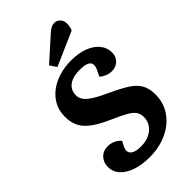

<svg xmlns="http://www.w3.org/2000/svg" viewBox="-284 -1029 1129 1129"><g transform="rotate(-45 280.5 -464.0)"><path d="M535 -222Q535 -171 514 -128Q493 -85 454.5 -53Q416 -21 363.5 -3.5Q311 14 250 14Q187 14 138.5 -2.5Q90 -19 62.5 -49Q35 -79 35 -120Q35 -157 58.5 -182Q82 -207 121 -207Q145 -207 167.5 -196.5Q190 -186 203 -169L187 -139Q177 -119 180.5 -102.5Q184 -86 203.5 -76.5Q223 -67 259 -67Q298 -67 328 -81Q358 -95 375.5 -120Q393 -145 393 -178Q393 -204 380 -223Q367 -242 336 -259.5Q305 -277 253 -300Q184 -330 142.5 -359.5Q101 -389 83 -424Q65 -459 65 -507Q65 -556 85 -594Q105 -632 140.5 -659.5Q176 -687 223.5 -701.5Q271 -716 325 -716Q387 -716 432.5 -698.5Q478 -681 503.5 -650Q529 -619 529 -578Q529 -545 507 -523Q485 -501 450 -501Q429 -501 408 -510Q387 -519 375 -531L395 -572Q404 -591 401.5 -607Q399 -623 380.5 -632Q362 -641 320 -641Q283 -641 256 -630.5Q229 -620 214.5 -599.5Q200 -579 200 -551Q200 -528 213.5 -509Q227 -490 260 -469Q293 -448 353 -421Q418 -391 458 -365Q498 -339 516.5 -306Q535 -273 535 -222ZM357 -916Q373 -930 385 -936Q397 -942 412 -942Q432 -942 447 -926.5Q462 -911 462 -883Q462 -874 459.5 -861.5Q457 -849 452 -838L241 -745L213 -787Z"/></g></svg>

Font: Literata
Style: Bold Italic
Weight: 700
Italic angle: -2°
Designer: Latin by Veronika Burian and Jose Scaglione. Greek by Irene Vlachou. Cyrillic by Vera Evstafieva
Foundry: TypeTogether
Version: Version 3.103;gftools[0.9.29]